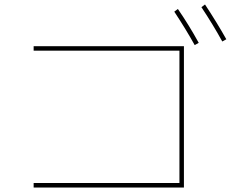

<svg xmlns="http://www.w3.org/2000/svg" viewBox="-20 -866 1040 856"><path d="M757 -814 773 -826Q822 -755 866 -675L848 -665Q808 -737 757 -814ZM878 -834 894 -846Q948 -764 989 -691L971 -681Q931 -754 878 -834ZM130 -50H780V-640H130V-660H800V-30H130Z"/></svg>

Font: M PLUS 1p Thin
Style: Regular
Weight: 250
Version: Version 1.062